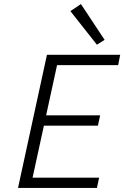

<svg xmlns="http://www.w3.org/2000/svg" viewBox="-20 -929 614 949"><path d="M262 -607 208 -359H475L464 -308H197L141 -51H470L459 0H69L212 -658H574L564 -607ZM328 -874 380 -909 497 -732 459 -708Z"/></svg>

Font: Ysabeau Semilight
Style: Italic
Weight: 300
Italic angle: -12°
Designer: Christian Thalmann (Catharsis Fonts)
Version: Version 0.003